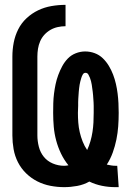

<svg xmlns="http://www.w3.org/2000/svg" viewBox="-20 -763 540 791"><path d="M455 8Q427 8 400 2.5Q373 -3 348 -15Q325 -2 298 3Q271 8 244 8Q216 8 187.5 2.5Q159 -3 133.5 -16Q108 -29 87.5 -49Q67 -69 54 -94.5Q41 -120 36 -148.5Q31 -177 31 -205V-530Q31 -559 36.5 -587.5Q42 -616 55 -642Q68 -668 89.5 -688Q111 -708 137 -720.5Q163 -733 192 -738Q221 -743 250 -743V-655Q234 -655 218 -651.5Q202 -648 188 -640Q174 -632 163 -620Q152 -608 145.5 -593Q139 -578 136.5 -562Q134 -546 134 -530V-205Q134 -182 140 -158.5Q146 -135 160.5 -117Q175 -99 197.5 -89.5Q220 -80 244 -80Q248 -80 252.5 -80.5Q257 -81 262 -82Q244 -104 231.5 -130Q219 -156 211.5 -184Q204 -212 201.5 -240.5Q199 -269 199 -298Q199 -318 199.5 -337.5Q200 -357 202.5 -377Q205 -397 209 -416Q213 -435 220 -454Q227 -473 236.5 -490.5Q246 -508 259.5 -522Q273 -536 292 -543.5Q311 -551 331 -551Q351 -551 370 -544Q389 -537 403.5 -523Q418 -509 428.5 -491.5Q439 -474 446 -455.5Q453 -437 457.5 -417.5Q462 -398 464.5 -378Q467 -358 468 -338Q469 -318 469 -298Q469 -270 467 -242.5Q465 -215 459.5 -188Q454 -161 444.5 -134.5Q435 -108 420 -85Q429 -83 438 -81.5Q447 -80 456 -80Q458 -80 459.5 -80Q461 -80 463 -80L469 8Q465 8 461.5 8Q458 8 455 8ZM339 -145Q347 -162 352.5 -181Q358 -200 361 -219.5Q364 -239 365 -258.5Q366 -278 366 -298Q366 -305 366 -312.5Q366 -320 366 -327Q366 -334 365.5 -341.5Q365 -349 364.5 -356Q364 -363 363.5 -370.5Q363 -378 362 -385Q361 -392 360 -399.5Q359 -407 358 -414Q357 -421 355 -428.5Q353 -436 350.5 -442.5Q348 -449 344 -456Q340 -463 332 -463Q325 -463 321 -456Q317 -449 315 -442Q313 -435 311 -428Q309 -421 308 -414Q307 -407 306 -399.5Q305 -392 304.5 -385Q304 -378 303.5 -370.5Q303 -363 302.5 -356Q302 -349 302 -341.5Q302 -334 302 -327Q302 -320 301.5 -312.5Q301 -305 301 -298Q301 -278 302.5 -258Q304 -238 308.5 -218.5Q313 -199 320.5 -180Q328 -161 339 -145Z"/></svg>

Font: Zed Mono
Style: Bold
Weight: 700
Monospace: yes
Designer: Belleve Invis
Foundry: Belleve Invis
Version: Version 1.0.0; ttfautohint (v1.8.4)